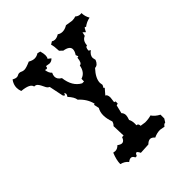

<svg xmlns="http://www.w3.org/2000/svg" viewBox="-172 -683 787 787"><g transform="rotate(-45 222.0 -289.5)"><path d="M187 4.9Q180.2 -9.3 175.3 -9.3Q170.4 -9.3 166 2.4H157.7Q152.8 -9.8 143.1 -9.8Q135.7 -9.8 126.5 -2.4Q115.7 -16.6 94.7 -22Q94.7 -44.9 107.4 -75.7L117.7 -74.2Q130.9 -74.2 141.1 -85.4Q152.3 -77.1 160.2 -77.1Q171.9 -77.1 178.2 -95.2H187L185.1 -151.9Q192.4 -157.7 195.3 -168.9Q186.5 -192.9 186.5 -212.9Q186.5 -232.4 195.3 -247.1L190.4 -270L195.3 -271.5Q187.5 -305.7 157.7 -332.5Q156.2 -348.6 136.2 -370.1Q141.6 -377 141.6 -383.3L138.7 -391.1Q135.7 -382.3 132.3 -382.3Q129.4 -382.3 126.5 -388.7L113.8 -450.2Q105.5 -454.1 101.6 -461.9Q97.7 -469.7 94 -477.3Q90.3 -484.9 85.2 -490.7Q80.1 -496.6 69.8 -496.6Q66.9 -516.6 19.5 -521Q15.1 -532.7 15.1 -543.9Q15.1 -562.5 27.8 -579.6Q38.6 -573.7 46.4 -573.7Q52.2 -573.7 56.2 -576.4Q60.1 -579.1 65.9 -579.1Q71.3 -579.1 76.7 -576.2Q82 -573.2 90.3 -573.2Q101.1 -573.2 126.5 -584.5Q140.6 -576.2 152.8 -576.2Q164.6 -576.2 175.8 -583.5L189 -580.1Q193.4 -564.5 193.4 -554.7Q193.4 -543.9 189 -538.1L201.7 -528.3Q193.4 -518.6 181.2 -518.6L163.1 -521.5Q163.1 -511.2 156.2 -511.2L148.9 -513.2Q151.4 -493.2 162.1 -484.4Q157.2 -475.1 157.2 -466.3Q157.2 -450.7 174.8 -440.4Q181.2 -386.7 218.3 -366.7H229L229.5 -381.8Q257.3 -390.6 263.2 -425.3Q276.4 -425.3 278.8 -454.6L285.6 -456.1L281.2 -467.3Q290.5 -481 290.5 -492.2Q290.5 -510.7 258.3 -516.1L245.6 -528.3Q244.6 -556.6 240.2 -568.8L252.4 -576.2Q258.8 -571.8 266.1 -571.8Q277.3 -571.8 289.6 -579.6Q299.3 -572.8 311 -572.8Q324.7 -572.8 339.8 -582L370.6 -577.1Q383.8 -577.1 392.1 -580.6Q401.4 -571.8 414.1 -571.8L419.9 -572.3Q419.9 -553.2 430.2 -535.6Q410.2 -532.2 392.6 -518.6L390.1 -522.5Q386.2 -522.5 377.4 -503.9L367.2 -513.7L363.3 -496.6Q343.3 -488.8 342.3 -462.4Q332 -462.4 331.5 -442.9L339.8 -438Q322.3 -425.3 322.3 -409.7L325.2 -396Q316.4 -374 300.3 -374Q271 -342.3 271 -316.4L272.9 -303.2L266.6 -291L271 -288.6L250 -264.2Q259.3 -260.7 259.3 -243.2L256.3 -219.7L262.7 -217.3V-205.1L254.4 -202.6L245.6 -166.5Q253.4 -158.7 253.4 -147Q253.4 -139.6 248 -124.5Q254.4 -113.8 254.4 -96.2L253.9 -87.9Q264.6 -87.9 264.6 -74.2L287.6 -70.8Q307.1 -70.8 323.2 -75.7Q333.5 -59.6 354.5 -48.8V-26.9L345.2 -12.2Q336.9 -12.2 331.5 -2.4L309.1 -6.3Q291 -6.3 272.9 2.4Q263.2 -8.8 253.9 -8.8Q244.1 -8.8 232.9 2.4Z"/></g></svg>

Font: Truetypewriter PolyglOTT
Style: Regular
Weight: 400
Designer: Sergey Beatoff a.k.a. Sam_T
Version: Version 3.76